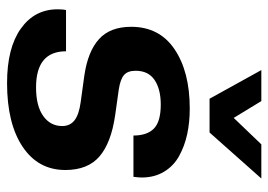

<svg xmlns="http://www.w3.org/2000/svg" viewBox="-132 -644 786 563"><g transform="rotate(90 261.5 -363.0)"><path d="M224.1 9.8Q121.1 9.8 64.5 -30.5Q7.8 -70.8 7.8 -138.2Q7.8 -154.3 9.8 -163.1H130.9Q130.9 -75.2 236.8 -75.2Q291 -75.2 320.6 -96.2Q350.1 -117.2 350.1 -151.9Q350.1 -174.8 333.3 -188Q316.4 -201.2 279.8 -206.1L202.1 -216.8Q131.3 -227.1 95.2 -259.8Q59.1 -292.5 59.1 -354Q59.1 -437 125 -481.4Q190.9 -525.9 298.8 -525.9Q339.4 -525.9 374.3 -518.3Q409.2 -510.7 438.2 -494.6Q467.3 -478.5 484.1 -450.4Q501 -422.4 501 -384.8Q501 -376.5 499 -360.8H377.9Q377.9 -400.9 357.4 -420.9Q336.9 -440.9 287.1 -440.9Q241.7 -440.9 214.8 -422.6Q188 -404.3 188 -367.2Q188 -343.8 200.7 -333Q213.4 -322.3 242.2 -317.9L318.8 -307.1Q399.4 -295.4 439.2 -261.2Q479 -227.1 479 -161.1Q479 -81.5 410.9 -35.9Q342.8 9.8 224.1 9.8ZM369.1 -584H270L186 -735.8H276.9L326.2 -654.8L403.8 -735.8H503.9Z"/></g></svg>

Font: Creato Display
Style: Bold Italic
Weight: 700
Italic angle: -10°
Version: Version 1.000